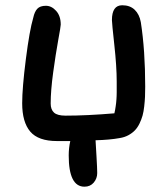

<svg xmlns="http://www.w3.org/2000/svg" viewBox="-20 -558 637 727"><path d="M195.8 -23.9Q125 -23.9 94.5 -59.8Q64 -95.7 64 -167Q64 -224.6 77.9 -334Q91.8 -443.4 106 -491.2Q110.8 -513.7 121.3 -524.9Q131.8 -536.1 153.8 -536.1Q175.3 -536.1 192.6 -516.8Q210 -497.6 210 -464.8Q210 -458 200.4 -405.8Q190.9 -353.5 181.4 -284.2Q171.9 -214.8 171.9 -166Q171.9 -143.1 184.6 -131.6Q197.3 -120.1 228 -120.1Q308.6 -120.1 413.1 -128.9Q414.6 -135.3 415.8 -141.6Q417 -147.9 418 -155.3Q418.9 -162.6 419.7 -168Q420.4 -173.3 420.9 -181.9Q421.4 -190.4 421.6 -194.6Q421.9 -198.7 421.9 -208.5Q421.9 -218.3 421.9 -221.4Q421.9 -224.6 421.9 -235.6Q421.9 -246.6 421.9 -249Q421.9 -306.2 412.8 -388.7Q403.8 -471.2 403.8 -481.9Q403.8 -538.1 442.9 -538.1Q472.2 -538.1 490 -521Q507.8 -503.9 513.2 -474.1Q529.8 -367.2 529.8 -230Q529.8 -208.5 529.1 -191.9Q528.3 -175.3 526.1 -155.3Q523.9 -135.3 519.8 -120.4Q515.6 -105.5 508.3 -90.3Q501 -75.2 491 -64.7Q481 -54.2 466.3 -46.1Q451.7 -38.1 433.1 -35.2Q395.5 -28.3 341.8 -26.9Q342.8 -7.8 345.5 36.1Q348.1 80.1 348.1 97.2Q348.1 117.7 335 133.3Q321.8 148.9 299.8 148.9Q240.2 148.9 240.2 30.8Q240.2 2 246.1 -23.9Z"/></svg>

Font: Shantell Sans Bouncy
Style: Regular
Weight: 500
Designer: Stephen Nixon, Anya Danilova, Shantell Martin
Foundry: Arrow Type
Version: Version 1.006;[9816181b4]